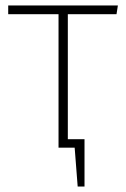

<svg xmlns="http://www.w3.org/2000/svg" viewBox="-20 -540 460 702"><path d="M406 -488H228V-31H289V142H264L253 0H194V-488H10V-520H411Z"/></svg>

Font: Fira Sans UltraLight
Style: Regular
Weight: 200
Designer: Carrois Corporate & Edenspiekermann AG
Foundry: Carrois Corporate GbR & Edenspiekermann AG
Version: Version 4.106;PS 004.106;hotconv 1.0.70;makeotf.lib2.5.58329